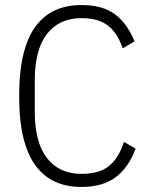

<svg xmlns="http://www.w3.org/2000/svg" viewBox="-20 -730 596 762"><path d="M303 12Q246 12 200.5 -8Q155 -28 122.5 -71Q90 -114 73 -182.5Q56 -251 56 -349Q56 -446 73 -515Q90 -584 122.5 -627Q155 -670 200.5 -690Q246 -710 303 -710Q387 -710 436 -673.5Q485 -637 514 -566L467 -538Q447 -598 409 -628Q371 -658 303 -658Q215 -658 166.5 -595.5Q118 -533 118 -412V-286Q118 -165 166.5 -102.5Q215 -40 303 -40Q375 -40 413.5 -72Q452 -104 472 -167L518 -140Q491 -66 439.5 -27Q388 12 303 12Z"/></svg>

Font: IBM Plex Sans Cond Light
Style: Regular
Weight: 300
Width: 3
Designer: Mike Abbink, Paul van der Laan, Pieter van Rosmalen
Foundry: Bold Monday
Version: Version 1.3